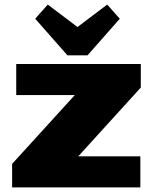

<svg xmlns="http://www.w3.org/2000/svg" viewBox="-20 -820 668 840"><path d="M33 -103 370 -473 388 -404H51V-540H596V-437L256 -63L239 -136H594V0H33ZM504 -738 363 -578H275L134 -738L189 -800L377 -658H261L449 -800Z"/></svg>

Font: Pathway Extreme 28pt ExtraBold
Style: Regular
Weight: 800
Designer: Eduardo Rodriguez Tunni
Foundry: Eduardo Rodriguez Tunni
Version: Version 1.001;gftools[0.9.26]